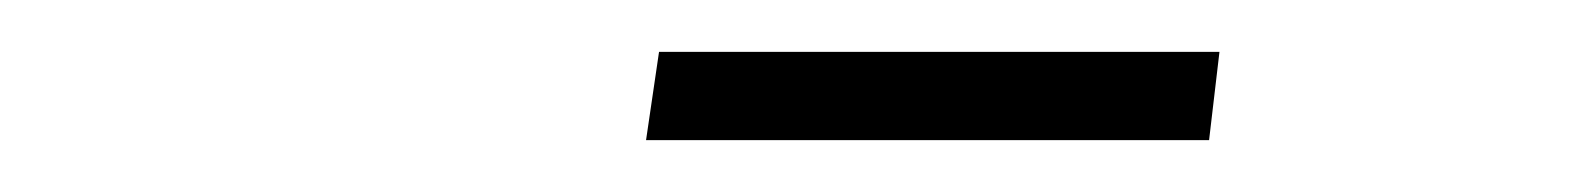

<svg xmlns="http://www.w3.org/2000/svg" viewBox="-20 -704 611 74"><path d="M234 -684H450L446 -650H229Z"/></svg>

Font: Haskoy ExtraLight
Style: Italic
Weight: 200
Designer: Ertekin Erdin
Foundry: Ertekin Erdin
Version: Version 2.000; ttfautohint (v1.8.4.7-5d5b)